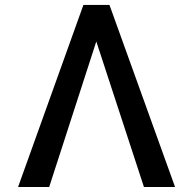

<svg xmlns="http://www.w3.org/2000/svg" viewBox="-20 -747 770 767"><path d="M679.3 0 417.3 -727.3H313.2L52.2 0H176.5L364.7 -581.3L555 0Z"/></svg>

Font: Inter 465
Style: Regular
Weight: 400
Designer: Rasmus Andersson
Foundry: rsms
Version: Version 3.019;Glyphs 3.1.2 (3151)